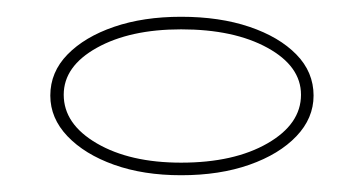

<svg xmlns="http://www.w3.org/2000/svg" viewBox="-20 -738 434 229"><path d="M196 -718Q242 -718 277.5 -706Q313 -694 333.5 -673Q354 -652 354 -624Q354 -597 333.5 -575.5Q313 -554 277.5 -541.5Q242 -529 196 -529Q151 -529 116 -541.5Q81 -554 60.5 -575.5Q40 -597 40 -624Q40 -652 60.5 -673Q81 -694 116 -706Q151 -718 196 -718ZM196 -703Q135 -703 95.5 -681Q56 -659 56 -625Q56 -590 95.5 -567Q135 -544 196 -544Q259 -544 299 -567Q339 -590 339 -625Q339 -659 299 -681Q259 -703 196 -703Z"/></svg>

Font: Kalnia SemiExpanded Thin
Style: Regular
Weight: 250
Width: 6
Designer: Frida Medrano
Foundry: Frida Medrano
Version: Version 1.105